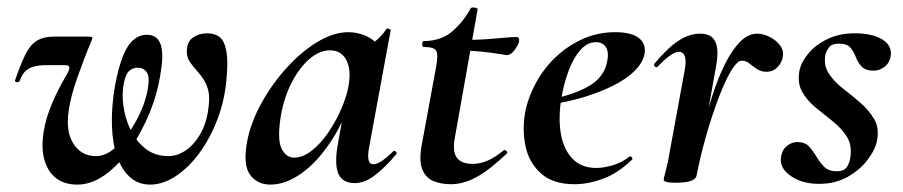

<svg xmlns="http://www.w3.org/2000/svg" viewBox="-20 -486 2442 519"><path d="M189 13Q154 13 131.5 -4.5Q109 -22 100 -54Q91 -86 98 -130Q104 -167 120.5 -206Q137 -245 159 -282Q168 -297 167.5 -303.5Q167 -310 156 -310H108Q84 -310 69.5 -305.5Q55 -301 46.5 -291.5Q38 -282 33 -267Q31 -263 25 -264Q19 -265 21 -270Q36 -313 48.5 -338.5Q61 -364 79 -375.5Q97 -387 126 -387H219Q227 -387 229 -385Q231 -383 227 -375Q208 -330 189.5 -277.5Q171 -225 166 -189Q157 -131 178.5 -97.5Q200 -64 239 -64Q263 -64 286 -82Q309 -100 329 -128.5Q349 -157 362.5 -189Q376 -221 380 -249Q385 -279 376.5 -291Q368 -303 352 -303Q340 -303 330 -295Q320 -287 315 -262Q309 -234 313.5 -200Q318 -166 333 -135Q348 -104 373.5 -84Q399 -64 435 -64Q460 -64 483.5 -80.5Q507 -97 523.5 -127.5Q540 -158 544 -199Q547 -223 543.5 -239Q540 -255 532 -268.5Q524 -282 511 -296Q501 -307 493 -319Q485 -331 485 -347Q485 -373 501.5 -384.5Q518 -396 540 -396Q561 -396 574 -385.5Q587 -375 592 -347.5Q597 -320 592 -270Q587 -213 567 -161.5Q547 -110 518 -71Q489 -32 454.5 -9.5Q420 13 386 13Q354 13 331.5 -7Q309 -27 296.5 -62.5Q284 -98 282.5 -147.5Q281 -197 291 -255Q300 -303 312 -333.5Q324 -364 340.5 -378Q357 -392 377 -392Q404 -392 413.5 -368Q423 -344 415 -294Q407 -237 385 -182.5Q363 -128 331.5 -83.5Q300 -39 263.5 -13Q227 13 189 13Z M711 13Q677 13 657.5 -11.5Q638 -36 646 -91Q653 -142 680.5 -195.5Q708 -249 748.5 -295.5Q789 -342 834.5 -370.5Q880 -399 922 -399Q942 -399 963 -391.5Q984 -384 999.5 -367.5Q1015 -351 1017 -324L957 -357Q974 -359 992.5 -373Q1011 -387 1024 -407Q1026 -410 1031.5 -408Q1037 -406 1036 -404L978 -89Q969 -42 989 -42Q999 -42 1013 -51.5Q1027 -61 1043 -77Q1046 -80 1050 -76Q1054 -72 1051 -69Q1020 -32 992.5 -11.5Q965 9 939 9Q907 9 895.5 -14.5Q884 -38 892 -89L917 -229L938 -246Q914 -164 876 -106Q838 -48 795 -17.5Q752 13 711 13ZM775 -60Q799 -60 823 -79Q847 -98 867.5 -128Q888 -158 902.5 -191.5Q917 -225 922 -253Q930 -298 916 -324Q902 -350 872 -350Q844 -350 817 -327Q790 -304 769 -264Q748 -224 739 -172Q729 -109 741 -84.5Q753 -60 775 -60Z M1198 12Q1174 12 1153 4Q1132 -4 1122 -27Q1112 -50 1120 -94L1159 -306Q1165 -339 1159 -349Q1153 -359 1125 -359Q1121 -359 1121.5 -367Q1122 -375 1125 -375Q1173 -375 1203.5 -402Q1234 -429 1252 -463Q1254 -467 1263 -465.5Q1272 -464 1271 -460L1209 -111Q1203 -76 1215 -59.5Q1227 -43 1258 -43Q1278 -43 1298.5 -52Q1319 -61 1342 -80Q1344 -82 1348.5 -78Q1353 -74 1350 -71Q1304 -27 1268.5 -7.5Q1233 12 1198 12ZM1350 -337Q1349 -337 1330.5 -340Q1312 -343 1285.5 -346Q1259 -349 1231 -349L1233 -378Q1267 -378 1295 -380Q1323 -382 1344 -384Q1365 -386 1376 -386Q1381 -386 1382.5 -382Q1384 -378 1383 -374Q1382 -366 1371.5 -351.5Q1361 -337 1350 -337Z M1533 12Q1475 12 1442.5 -17Q1410 -46 1400.5 -91Q1391 -136 1400 -185Q1408 -224 1429 -262.5Q1450 -301 1482 -331.5Q1514 -362 1555 -380.5Q1596 -399 1643 -399Q1684 -399 1704.5 -385Q1725 -371 1723 -345Q1720 -319 1696 -295Q1672 -271 1632.5 -252Q1593 -233 1544.5 -219.5Q1496 -206 1446 -201L1448 -214Q1519 -225 1567 -250.5Q1615 -276 1622 -324Q1626 -346 1617.5 -359Q1609 -372 1591 -372Q1568 -372 1549.5 -351.5Q1531 -331 1517.5 -296Q1504 -261 1497 -218Q1489 -167 1496 -125Q1503 -83 1527 -57.5Q1551 -32 1592 -32Q1611 -32 1635.5 -39Q1660 -46 1682 -63Q1684 -65 1687.5 -61Q1691 -57 1689 -55Q1651 -18 1610.5 -3Q1570 12 1533 12Z M1863 -12 1853 -13Q1863 -66 1876 -120.5Q1889 -175 1904.5 -224Q1920 -273 1939 -311.5Q1958 -350 1980 -372.5Q2002 -395 2027 -395Q2043 -395 2060 -386.5Q2077 -378 2088 -364Q2099 -350 2096 -333Q2095 -320 2083 -306Q2071 -292 2052 -292Q2037 -292 2026 -299.5Q2015 -307 2005.5 -314.5Q1996 -322 1985 -322Q1974 -322 1960 -300.5Q1946 -279 1931.5 -244Q1917 -209 1903.5 -167.5Q1890 -126 1879.5 -85Q1869 -44 1863 -12ZM1807 8Q1788 8 1781 5.5Q1774 3 1774 0Q1774 -4 1780 -26Q1786 -48 1790 -74L1831 -297Q1834 -314 1833 -324.5Q1832 -335 1827.5 -340.5Q1823 -346 1815 -346Q1806 -346 1791.5 -336Q1777 -326 1758 -306Q1754 -302 1750 -306.5Q1746 -311 1750 -315Q1786 -358 1815 -376.5Q1844 -395 1872 -395Q1894 -395 1905 -385Q1916 -375 1918.5 -356Q1921 -337 1916 -309L1863 -12Q1860 8 1807 8Z M2194 11Q2149 11 2118 -10Q2087 -31 2091 -61Q2094 -81 2107 -91.5Q2120 -102 2136 -102Q2156 -102 2167 -90Q2178 -78 2187 -62.5Q2196 -47 2208 -35Q2220 -23 2242 -23Q2260 -23 2268 -33Q2276 -43 2279 -63Q2283 -95 2268.5 -117.5Q2254 -140 2230.5 -158.5Q2207 -177 2184 -196Q2161 -215 2148 -238.5Q2135 -262 2141 -295Q2146 -319 2166 -342.5Q2186 -366 2218 -381Q2250 -396 2290 -396Q2337 -396 2364 -380Q2391 -364 2388 -336Q2385 -316 2371 -305.5Q2357 -295 2343 -295Q2319 -295 2309 -306Q2299 -317 2293.5 -331.5Q2288 -346 2279 -357Q2270 -368 2247 -368Q2229 -368 2221 -358Q2213 -348 2211 -337Q2206 -309 2220.5 -287Q2235 -265 2259 -246.5Q2283 -228 2306 -208Q2329 -188 2343 -164Q2357 -140 2351 -108Q2347 -83 2326 -55Q2305 -27 2271.5 -8Q2238 11 2194 11Z"/></svg>

Font: Cormorant Light
Style: Italic
Weight: 300
Italic angle: -10°
Designer: Christian Thalmann (Catharsis Fonts)
Foundry: Catharsis Fonts
Version: Version 4.000